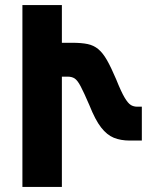

<svg xmlns="http://www.w3.org/2000/svg" viewBox="-20 -734 597 754"><path d="M68 0V-714H223V-566H264Q300 -566 324 -561Q348 -556 366 -541Q384 -526 400 -498Q416 -470 436 -423Q456 -373 469.5 -350.5Q483 -328 494 -321.5Q505 -315 519 -315H537V-182H490Q454 -182 427 -193Q400 -204 377 -233.5Q354 -263 331 -321Q309 -372 296.5 -395.5Q284 -419 273 -426Q262 -433 246 -433H223V0Z"/></svg>

Font: Noto Sans Armenian Condensed ExtraBold
Style: Regular
Weight: 800
Width: 3
Designer: Monotype Design Team
Foundry: Monotype Imaging Inc.
Version: Version 2.008; ttfautohint (v1.8.4.7-5d5b)